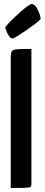

<svg xmlns="http://www.w3.org/2000/svg" viewBox="-20 -946 225 966"><path d="M34 0V-655Q34 -678 38.5 -687Q43 -696 65 -698Q87 -700 138 -700V-19Q138 -9 133.5 -5.5Q129 -2 107.5 -1Q86 0 34 0ZM45 -752Q33 -752 24 -766.5Q15 -781 10.5 -794.5Q6 -808 6 -808Q20 -827 40.5 -847Q61 -867 82 -885.5Q103 -904 118.5 -915Q134 -926 138 -926Q155 -926 168 -901Q181 -876 185 -851Q177 -841 157 -826Q137 -811 114 -795Q91 -779 71.5 -767Q52 -755 45 -752Z"/></svg>

Font: Yanone Kaffeesatz SemiBold
Style: Regular
Weight: 600
Designer: Yanone (Cyrillic: Daniel Pouzeot, Huerta Tipografica, and Cyreal)
Foundry: Yanone
Version: Version 2.003